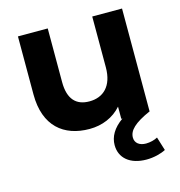

<svg xmlns="http://www.w3.org/2000/svg" viewBox="-112 -638 912 971"><g transform="rotate(-15 343.5 -153.0)"><path d="M616 138C600 147 577 153 555 153C520 153 498 135 498 107C498 70 529 38 615 0L614 -1V-538H458V-272C458 -173 406 -127 334 -127C265 -127 225 -167 225 -257V-538H69V-234C69 -68 164 8 299 8C365 8 425 -17 466 -64V0H472C422 35 399 76 399 120C399 187 450 232 537 232C575 232 614 222 638 209Z"/></g></svg>

Font: Montserrat Lite
Style: Bold
Weight: 700
Designer: Julieta Ulanovsky
Foundry: Julieta Ulanovsky
Version: Version 7.200;PS 007.200;hotconv 1.0.88;makeotf.lib2.5.64775